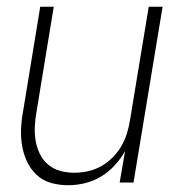

<svg xmlns="http://www.w3.org/2000/svg" viewBox="-20 -540 540 568"><path d="M182 8Q155 8 130.5 1Q106 -6 88 -23Q70 -40 59.5 -63Q49 -86 45 -111Q41 -136 42.5 -162.5Q44 -189 49 -215L99 -520H139L88 -209Q84 -188 83 -166Q82 -144 85.5 -123.5Q89 -103 98 -84.5Q107 -66 122.5 -53Q138 -40 158 -34.5Q178 -29 200 -29Q220 -29 240.5 -33.5Q261 -38 279.5 -48.5Q298 -59 313.5 -74.5Q329 -90 339.5 -108.5Q350 -127 356 -147Q362 -167 365 -187L420 -520H461L375 0H334L350 -93Q337 -70 319 -50.5Q301 -31 278.5 -17.5Q256 -4 231 2Q206 8 182 8Z"/></svg>

Font: Iosevka SS04 Extralight
Style: Italic
Weight: 200
Italic angle: -9°
Monospace: yes
Designer: Belleve Invis
Foundry: Belleve Invis
Version: Version 19.0.0; ttfautohint (v1.8.4)